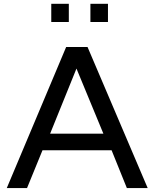

<svg xmlns="http://www.w3.org/2000/svg" viewBox="-20 -962 790 982"><path d="M532.2 -849.6V-942.4H442.4V-849.6ZM332 -849.6V-942.4H242.2V-849.6ZM735.4 0 427.7 -721.7H318.4L14.6 0H118.2L197.3 -193.4H550.8L628.9 0ZM508.8 -278.3H236.3L371.1 -611.3Z"/></svg>

Font: FreeUniversal
Style: Regular
Weight: 400
Version: Version 1.001